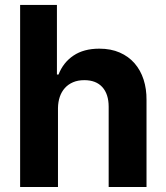

<svg xmlns="http://www.w3.org/2000/svg" viewBox="-20 -747 664 767"><path d="M60.4 0V-727.3H207.4V-449.2H213.8Q232.6 -497.5 273.6 -525Q314.6 -552.6 376.8 -552.6Q422.9 -552.6 458.3 -537.1Q493.6 -521.7 517.6 -494.1Q541.5 -466.6 553.6 -429.2Q565.7 -391.7 565.3 -347.3V0H414.1V-320.3Q414.1 -371.1 388.8 -399Q363.6 -426.8 316.8 -426.8Q291.5 -426.8 272 -418.5Q252.5 -410.2 239.2 -395.4Q225.9 -380.7 218.9 -360.3Q212 -339.8 211.6 -315.3V0Z"/></svg>

Font: Inter P
Style: Bold
Weight: 700
Designer: Rasmus Andersson
Foundry: rsms
Version: Version 3.018;git-588b23468